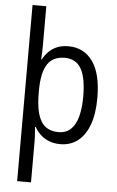

<svg xmlns="http://www.w3.org/2000/svg" viewBox="-64 -803 663 1085"><g transform="rotate(5 267.5 -260.5)"><path d="M486.3 -269Q486.3 -178.7 463.6 -116.7Q440.9 -54.7 399.2 -22.5Q357.4 9.8 299.8 9.8Q264.6 9.8 236.6 -1.2Q208.5 -12.2 188 -31.2Q167.5 -50.3 153.8 -74.7H149.4Q150.4 -63.5 151.6 -48.8Q152.8 -34.2 153.6 -19.8Q154.3 -5.4 154.3 5.9V239.3H75.7V-759.8H153.8V-538.1Q153.8 -520 153.1 -497.8Q152.3 -475.6 150.9 -457.5H153.8Q168.5 -484.4 188.7 -504.2Q209 -523.9 236.1 -534.7Q263.2 -545.4 298.3 -545.4Q386.7 -545.4 436.5 -475.3Q486.3 -405.3 486.3 -269ZM406.2 -269Q406.2 -375.5 376.7 -427Q347.2 -478.5 283.7 -478.5Q215.8 -478.5 185.1 -430.7Q154.3 -382.8 153.8 -286.1V-264.2Q153.8 -161.1 184.1 -109.1Q214.4 -57.1 284.2 -57.1Q327.6 -57.1 354.5 -83.3Q381.3 -109.4 393.8 -157.2Q406.2 -205.1 406.2 -269Z"/></g></svg>

Font: Open Sans SemiCondensed
Style: Regular
Weight: 400
Width: 4
Designer: Monotype Design Team
Foundry: Monotype Imaging Inc.
Version: Version 3.000